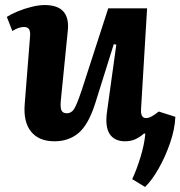

<svg xmlns="http://www.w3.org/2000/svg" viewBox="-20 -546 715 761"><path d="M7 -479Q24 -490 50.5 -501Q77 -512 105.5 -519Q134 -526 157 -526Q258 -526 249 -427L222 -157Q218 -123 223 -110Q228 -97 245 -97Q263 -97 274 -114.5Q285 -132 304 -189L409 -513H563L539 -113Q537 -78 559 -78Q578 -78 609 -104L675 -83Q673 -34 654 21Q635 76 608.5 122.5Q582 169 555 195L504 164Q521 128 536.5 78Q552 28 556 -16L551 -17Q534 -2 516 6Q498 14 476 14Q434 14 415 -14.5Q396 -43 404 -102L441 -369L431 -371L357 -135Q330 -51 291 -18.5Q252 14 196 14Q134 14 103 -24.5Q72 -63 78 -134L99 -400Q101 -422 95 -430.5Q89 -439 75 -439Q54 -439 29 -423Z"/></svg>

Font: Literata 12pt
Style: Bold Italic
Weight: 700
Italic angle: -2°
Designer: Latin by Veronika Burian and Jose Scaglione. Greek by Irene Vlachou. Cyrillic by Vera Evstafieva
Foundry: TypeTogether
Version: Version 3.002